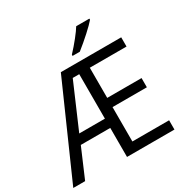

<svg xmlns="http://www.w3.org/2000/svg" viewBox="-202 -1108 1260 1287"><g transform="rotate(-30 428.0 -464.5)"><path d="M782.7 0H415.5V-224.6H187.5L91.3 0H-0.5L315.4 -713.9H782.7V-642.6H498.5V-409.2H764.2V-337.9H498.5V-71.8H782.7ZM365.2 -640.6 216.8 -296.4H415.5V-640.6ZM558.6 -929.2H660.6V-920.4Q638.7 -894.5 591.1 -851.3Q543.5 -808.1 494.1 -769H438V-778.3Q475.1 -817.9 509.5 -861.1Q543.9 -904.3 558.6 -929.2Z"/></g></svg>

Font: Viking Open Sans
Style: Regular
Weight: 400
Foundry: Ascender Corporation
Version: Version 2.001